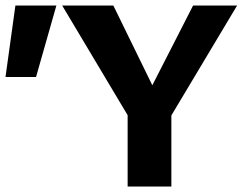

<svg xmlns="http://www.w3.org/2000/svg" viewBox="-37 -678 891 698"><path d="M448 -224 189 -658H375L549 -302ZM427 0V-314H586V0ZM566 -225 483 -302 665 -658H825ZM94 -398H-17L19 -658H168Z"/></svg>

Font: Ysabeau SC ExtraBold
Style: Regular
Weight: 800
Designer: Christian Thalmann (Catharsis Fonts)
Version: Version 2.001;gftools[0.9.30]; featfreeze: smcp